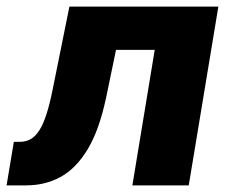

<svg xmlns="http://www.w3.org/2000/svg" viewBox="-55 -559 688 579"><path d="M-35.2 0 -13.2 -131.3H4.9Q22.9 -131.3 37.4 -139.4Q51.8 -147.5 63.5 -165.8Q75.2 -184.1 85 -214.1Q94.7 -244.1 103.5 -287.6L154.3 -539.1H603.5L514.2 0H344.2L411.6 -408.7H294.9L265.1 -265.1Q244.1 -166 209 -108.2Q173.8 -50.3 127.2 -25.1Q80.6 0 24.4 0Z"/></svg>

Font: Inter 18pt ExtraBold
Style: Italic
Weight: 800
Italic angle: -9.3988°
Designer: Rasmus Andersson
Foundry: rsms
Version: Version 4.001;git-66647c0bb